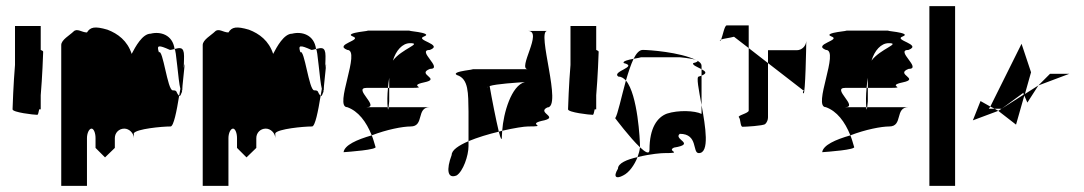

<svg xmlns="http://www.w3.org/2000/svg" viewBox="-20 -795 3540 627"><path d="M21 -438C21 -428 91 -420 102 -420C104 -420 106 -427 108 -438H113V-484C118 -542 121 -620 121 -626C121 -628 118 -630 113 -632V-710H29V-583C24 -525 21 -444 21 -438Z M180 -188H264V-344C264 -360 271 -375 279 -375C286 -375 292 -361 292 -344V-312L323 -281L355 -312V-344C355 -361 368 -375 386 -375C402 -375 417 -360 417 -344V-360C426 -374 508 -382 537 -382C547 -382 557 -432 565 -482C553 -494 561 -500 544 -500C527 -500 512 -637 499 -624C491 -648 497 -649 535 -632C540 -632 545 -634 550 -635C544 -682 503 -693 472 -685C445 -685 422 -642 410 -619C396 -662 365 -685 331 -698C290 -710 275 -707 264 -689C247 -689 232 -704 220 -692C208 -680 180 -665 180 -648ZM550 -634C555 -639 562 -530 569 -505C568 -497 566 -490 565 -482C567 -480 570 -483 572 -490C573 -491 574 -494 575 -499L574 -498V-500H575C576 -504 575 -509 576 -515C580 -548 583 -591 583 -580C583 -589 582 -585 580 -573C581 -595 581 -612 581 -612C581 -644 566 -639 550 -635ZM575 -500C575 -500 575 -499 575 -499C575 -499 575 -500 575 -500Z M642 -188H726V-344C726 -360 733 -375 741 -375C748 -375 754 -361 754 -344V-312L785 -281L817 -312V-344C817 -361 830 -375 848 -375C864 -375 879 -360 879 -344V-360C888 -374 970 -382 999 -382C1009 -382 1019 -432 1027 -482C1015 -494 1023 -500 1006 -500C989 -500 974 -637 961 -624C953 -648 959 -649 997 -632C1002 -632 1007 -634 1012 -635C1006 -682 965 -693 934 -685C907 -685 884 -642 872 -619C858 -662 827 -685 793 -698C752 -710 737 -707 726 -689C709 -689 694 -704 682 -692C670 -680 642 -665 642 -648ZM1012 -634C1017 -639 1024 -530 1031 -505C1030 -497 1028 -490 1027 -482C1029 -480 1032 -483 1034 -490C1035 -491 1036 -494 1037 -499L1036 -498V-500H1037C1038 -504 1037 -509 1038 -515C1042 -548 1045 -591 1045 -580C1045 -589 1044 -585 1042 -573C1043 -595 1043 -612 1043 -612C1043 -644 1028 -639 1012 -635ZM1037 -500C1037 -500 1037 -499 1037 -499C1037 -499 1037 -500 1037 -500Z M1102 -298ZM1102 -298C1116 -299 1216 -306 1206 -316C1202 -329 1199 -341 1194 -353C1145 -339 1105 -321 1102 -298ZM1114 -445C1150 -432 1176 -398 1194 -353C1243 -372 1295 -382 1321 -382C1367 -382 1338 -445 1384 -445H1249C1248 -437 1247 -433 1246 -445H1177C1222 -445 1131 -508 1177 -508H1247C1248 -519 1249 -530 1251 -541V-508H1321C1384 -508 1308 -514 1365 -526C1423 -538 1338 -552 1384 -570C1430 -570 1338 -632 1384 -632C1430 -650 1332 -664 1365 -676C1399 -689 1293 -695 1321 -695H1177C1205 -695 1099 -689 1132 -676C1166 -664 1069 -650 1114 -632C1160 -632 1069 -445 1114 -445ZM1245 -474C1245 -460 1245 -451 1246 -445H1249C1250 -453 1251 -464 1251 -464V-508H1247C1246 -496 1245 -485 1245 -474ZM1263 -597C1273 -630 1294 -654 1319 -654C1361 -654 1291 -635 1263 -597Z M1455 -289C1437 -241 1441 -210 1471 -222C1492 -235 1510 -286 1510 -318V-334C1478 -320 1455 -305 1455 -289ZM1472 -550C1511 -538 1509 -490 1510 -430V-334C1539 -346 1575 -357 1609 -365C1600 -402 1586 -473 1579 -514C1600 -521 1666 -525 1694 -527C1650 -516 1624 -426 1620 -368C1659 -377 1692 -382 1704 -382C1773 -382 1700 -388 1748 -400C1812 -412 1731 -426 1767 -444C1818 -444 1731 -694 1767 -694H1704C1755 -694 1668 -569 1704 -569H1517C1551 -569 1448 -563 1472 -550ZM1573 -509C1572 -510 1572 -511 1573 -512ZM1609 -365C1615 -341 1619 -332 1619 -352C1619 -357 1620 -362 1620 -368C1616 -367 1613 -366 1609 -365Z M1835 -438C1835 -428 1905 -420 1916 -420C1918 -420 1920 -427 1922 -438H1927V-484C1932 -542 1935 -620 1935 -626C1935 -628 1932 -630 1927 -632V-710H1843V-583C1838 -525 1835 -444 1835 -438Z M1989 -409C1989 -409 2037 -345 2070 -314V-318C2070 -335 2063 -486 2024 -532C2009 -478 1997 -420 1989 -409ZM1998 -244C1981 -216 1993 -210 2015 -222C2034 -231 2052 -256 2062 -282C2027 -274 1998 -262 1998 -244ZM1999 -545C2008 -545 2017 -540 2024 -532C2032 -559 2040 -584 2049 -603C2032 -600 2012 -595 2017 -589C2066 -577 1976 -562 1999 -545ZM2049 -603C2068 -607 2084 -608 2061 -608H2200C2197 -608 2239 -605 2253 -599C2200 -625 2099 -632 2079 -632C2068 -632 2058 -621 2049 -603ZM2062 -282C2107 -293 2141 -295 2149 -295C2215 -295 2155 -301 2181 -313C2255 -325 2177 -340 2200 -358C2261 -358 2240 -295 2262 -295C2298 -295 2284 -381 2271 -452V-423C2249 -434 2195 -436 2158 -424C2126 -412 2101 -377 2101 -306C2101 -290 2088 -297 2070 -314C2069 -304 2066 -293 2062 -282ZM2244 -589C2239 -583 2258 -576 2271 -569V-580C2271 -587 2266 -592 2257 -597C2260 -595 2257 -592 2244 -589ZM2253 -599C2254 -598 2256 -598 2257 -597C2256 -598 2255 -598 2253 -599ZM2262 -545C2253 -545 2262 -502 2271 -452V-548ZM2271 -548C2291 -556 2284 -562 2271 -569Z M2331 -662C2332 -661 2334 -663 2335 -666C2332 -665 2330 -663 2331 -662ZM2335 -666C2343 -669 2362 -671 2377 -675L2425 -638V-712H2353C2346 -712 2340 -678 2335 -666ZM2353 -694ZM2393 -412C2399 -406 2397 -381 2405 -381C2414 -381 2472 -384 2479 -390C2485 -396 2488 -404 2488 -412V-589L2425 -638V-434C2425 -425 2387 -418 2393 -412ZM2488 -589 2603 -500C2611 -500 2597 -497 2604 -490C2610 -484 2613 -647 2613 -661C2612 -644 2598 -631 2582 -631H2488ZM2613 -661C2613 -661 2613 -662 2613 -662C2613 -662 2613 -662 2613 -662Z M2665 -298ZM2665 -298C2679 -299 2779 -306 2769 -316C2765 -329 2762 -341 2757 -353C2708 -339 2668 -321 2665 -298ZM2677 -445C2713 -432 2739 -398 2757 -353C2806 -372 2858 -382 2884 -382C2930 -382 2901 -445 2947 -445H2812C2811 -437 2810 -433 2809 -445H2740C2785 -445 2694 -508 2740 -508H2810C2811 -519 2812 -530 2814 -541V-508H2884C2947 -508 2871 -514 2928 -526C2986 -538 2901 -552 2947 -570C2993 -570 2901 -632 2947 -632C2993 -650 2895 -664 2928 -676C2962 -689 2856 -695 2884 -695H2740C2768 -695 2662 -689 2695 -676C2729 -664 2632 -650 2677 -632C2723 -632 2632 -445 2677 -445ZM2808 -474C2808 -460 2808 -451 2809 -445H2812C2813 -453 2814 -464 2814 -464V-508H2810C2809 -496 2808 -485 2808 -474ZM2826 -597C2836 -630 2857 -654 2882 -654C2924 -654 2854 -635 2826 -597Z M3015 -188H3099V-775H3015Z M3157 -402 3240 -433 3228 -440H3209L3214 -447L3182 -465ZM3214 -447 3228 -440H3251L3322 -492L3323 -486L3240 -433L3298 -388L3325 -483L3335 -460L3371 -516L3327 -488L3347 -559L3316 -652ZM3371 -516 3472 -554H3409Z"/></svg>

Font: bitstorm
Style: ulcn
Weight: 400
Version: Version 0.2